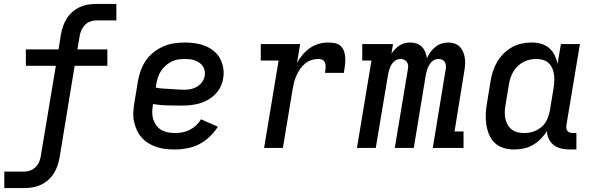

<svg xmlns="http://www.w3.org/2000/svg" viewBox="-20 -755 3040 980"><path d="M2 205V121H103Q119 121 135 115Q151 109 163 96.5Q175 84 181 68.5Q187 53 189 37L265 -419H112V-503H279L291 -580Q295 -601 302 -621.5Q309 -642 321 -661Q333 -680 350.5 -695Q368 -710 388 -719Q408 -728 429.5 -731.5Q451 -735 472 -735H574V-651H472Q456 -651 440 -645Q424 -639 412.5 -626.5Q401 -614 394.5 -598.5Q388 -583 386 -567L375 -503H528V-419H361L284 50Q280 71 273 91.5Q266 112 254 131Q242 150 224.5 165Q207 180 187 189Q167 198 145.5 201.5Q124 205 103 205Z M874 8Q850 8 826 5.5Q802 3 779.5 -4.5Q757 -12 737.5 -24Q718 -36 703 -53Q688 -70 678.5 -91Q669 -112 664 -135Q659 -158 660.5 -182.5Q662 -207 666 -231L684 -341Q689 -368 698.5 -395Q708 -422 724.5 -446Q741 -470 764.5 -488.5Q788 -507 814.5 -518.5Q841 -530 869 -534Q897 -538 924 -538Q951 -538 977.5 -534Q1004 -530 1027.5 -520.5Q1051 -511 1071 -495Q1091 -479 1103 -456.5Q1115 -434 1119.5 -407.5Q1124 -381 1119 -355Q1116 -332 1105 -310.5Q1094 -289 1076.5 -272Q1059 -255 1038 -243.5Q1017 -232 994 -226Q971 -220 948.5 -218Q926 -216 903 -216Q868 -216 832 -217Q796 -218 761 -224L760 -217Q757 -199 757 -180Q757 -161 762.5 -144.5Q768 -128 778.5 -114Q789 -100 804 -91.5Q819 -83 837 -79.5Q855 -76 874 -76Q893 -76 911.5 -79.5Q930 -83 948 -92Q966 -101 981 -115Q996 -129 1006 -146L1092 -108Q1074 -80 1050 -57Q1026 -34 996.5 -19Q967 -4 936 2Q905 8 874 8ZM918 -297Q929 -297 940.5 -298Q952 -299 963 -302.5Q974 -306 984.5 -312Q995 -318 1003.5 -326.5Q1012 -335 1017.5 -345.5Q1023 -356 1025 -368Q1027 -381 1024.5 -394Q1022 -407 1015 -417.5Q1008 -428 997.5 -435Q987 -442 975 -446.5Q963 -451 950 -452.5Q937 -454 924 -454Q907 -454 889.5 -451.5Q872 -449 856 -441Q840 -433 826 -420.5Q812 -408 802 -393Q792 -378 786.5 -361Q781 -344 778 -327L775 -308Q793 -304 810.5 -303Q828 -302 846 -301Q864 -300 882 -298.5Q900 -297 918 -297Z M1328 0 1402 -446H1311V-530H1512L1496 -434Q1508 -456 1524.5 -475.5Q1541 -495 1561.5 -509.5Q1582 -524 1606 -531Q1630 -538 1654 -538Q1672 -538 1690 -534.5Q1708 -531 1720 -519Q1732 -507 1737 -490.5Q1742 -474 1742.5 -455.5Q1743 -437 1740.5 -419Q1738 -401 1735 -383H1639Q1640 -391 1641 -399Q1642 -407 1642 -415.5Q1642 -424 1640 -431.5Q1638 -439 1633 -444.5Q1628 -450 1620 -452Q1612 -454 1604 -454Q1586 -454 1568.5 -448Q1551 -442 1536.5 -430Q1522 -418 1511.5 -402.5Q1501 -387 1493.5 -370.5Q1486 -354 1481.5 -336.5Q1477 -319 1474 -302L1424 0Z M1802 0 1876 -446H1829V-530H1986L1978 -481Q1986 -493 1996.5 -504Q2007 -515 2019.5 -523Q2032 -531 2046 -534.5Q2060 -538 2074 -538Q2074 -538 2074 -538Q2074 -538 2074 -538Q2092 -538 2107.5 -532.5Q2123 -527 2134 -515.5Q2145 -504 2151 -489Q2157 -474 2159 -457Q2166 -474 2177 -489Q2188 -504 2202 -515.5Q2216 -527 2233.5 -532.5Q2251 -538 2268 -538Q2268 -538 2268 -538Q2268 -538 2268 -538Q2285 -538 2301 -532.5Q2317 -527 2328 -515Q2339 -503 2345 -487.5Q2351 -472 2353 -455Q2355 -438 2353.5 -420.5Q2352 -403 2349 -386L2300 -84H2346V0H2189L2255 -402Q2257 -412 2256 -421.5Q2255 -431 2250 -439Q2245 -447 2236 -450.5Q2227 -454 2217 -454Q2208 -454 2198.5 -450Q2189 -446 2182.5 -439Q2176 -432 2171 -423.5Q2166 -415 2162.5 -406Q2159 -397 2157 -388Q2155 -379 2153 -370L2092 0H1995L2062 -402Q2064 -412 2063 -421.5Q2062 -431 2056.5 -439Q2051 -447 2042 -450.5Q2033 -454 2023 -454Q2014 -454 2005 -450Q1996 -446 1989 -439Q1982 -432 1977 -423.5Q1972 -415 1969 -406Q1966 -397 1963.5 -388Q1961 -379 1960 -370L1898 0Z M2604 8Q2575 8 2549.5 0Q2524 -8 2505 -26Q2486 -44 2476 -69Q2466 -94 2462 -120.5Q2458 -147 2459.5 -175Q2461 -203 2466 -231L2484 -341Q2488 -366 2496 -391Q2504 -416 2517.5 -439Q2531 -462 2550.5 -481.5Q2570 -501 2593.5 -514Q2617 -527 2642.5 -532.5Q2668 -538 2694 -538Q2719 -538 2742 -531.5Q2765 -525 2782.5 -510Q2800 -495 2810.5 -474Q2821 -453 2826 -430L2843 -530H2940L2871 -116Q2870 -108 2871 -100Q2872 -92 2876.5 -86.5Q2881 -81 2888.5 -78.5Q2896 -76 2904 -76H2922V8H2890Q2868 8 2846.5 3.5Q2825 -1 2808 -13.5Q2791 -26 2781.5 -45.5Q2772 -65 2772 -86Q2758 -64 2739.5 -45.5Q2721 -27 2699 -14.5Q2677 -2 2652.5 3Q2628 8 2604 8ZM2655 -76Q2671 -76 2686.5 -79Q2702 -82 2716.5 -89Q2731 -96 2744 -107Q2757 -118 2765.5 -132Q2774 -146 2779 -161.5Q2784 -177 2787 -192L2805 -302Q2808 -320 2809 -337.5Q2810 -355 2808 -372Q2806 -389 2799.5 -405Q2793 -421 2781 -432.5Q2769 -444 2752.5 -449Q2736 -454 2718 -454Q2701 -454 2684.5 -450.5Q2668 -447 2652.5 -439Q2637 -431 2623.5 -418.5Q2610 -406 2601 -391Q2592 -376 2586.5 -360Q2581 -344 2578 -327L2560 -217Q2557 -200 2556.5 -182.5Q2556 -165 2559.5 -149Q2563 -133 2571 -118.5Q2579 -104 2592 -94Q2605 -84 2621.5 -80Q2638 -76 2655 -76Z"/></svg>

Font: Iosevka Curly Slab MdEx
Style: Italic
Weight: 500
Width: 7
Italic angle: -9°
Monospace: yes
Designer: Belleve Invis
Foundry: Belleve Invis
Version: Version 11.0.0; ttfautohint (v1.8.3)